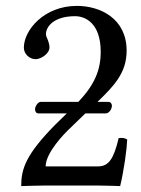

<svg xmlns="http://www.w3.org/2000/svg" viewBox="-20 -630 478 652"><path d="M61 -468C61 -447 80 -429 101 -429C118 -429 148 -447 148 -469C148 -477 146 -483 144 -490C142 -497 136 -506 136 -514C136 -539 162 -575 235 -575C271 -575 322 -550 322 -454C322 -392 301 -342 246 -284H118C109 -284 99 -269 99 -259C99 -253 102 -245 110 -245H207L166 -205C68 -105 52 -57 52 2C52 2 103 0 135 0H310C342 0 388 2 388 2C401 -51 411 -126 412 -156C406 -161 393 -163 383 -161C366 -90 349 -65 313 -65H135C135 -113 204 -181 209 -186L270 -245H339C351 -245 360 -260 360 -271C360 -276 357 -284 348 -284H311C368 -339 410 -383 410 -458C410 -566 322 -610 241 -610C130 -610 61 -528 61 -468Z"/></svg>

Font: Libertinus Math
Style: Regular
Weight: 400
Designer: Philipp H. Poll, Khaled Hosny
Foundry: Caleb Maclennan
Version: Version 7.050;RELEASE